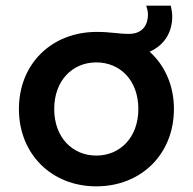

<svg xmlns="http://www.w3.org/2000/svg" viewBox="-20 -653 683 680"><path d="M321 7C480 7 596 -107 596 -267C596 -350 564 -421 510 -470C563 -493 590 -540 590 -594C590 -606 588 -620 585 -633H498C501 -624 504 -612 504 -601C504 -568 487 -533 437 -533C398 -533 373 -540 323 -540C163 -540 47 -427 47 -267C47 -107 163 7 321 7ZM321 -102C237 -102 172 -166 172 -267C172 -368 237 -432 321 -432C406 -432 470 -368 470 -267C470 -166 405 -102 321 -102Z"/></svg>

Font: Chess Sans SemiBold
Style: Regular
Weight: 600
Designer: Wolf Bōese
Foundry: Wolf Bōese
Version: Version 7.223;Glyphs 3.3 (3306)